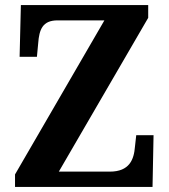

<svg xmlns="http://www.w3.org/2000/svg" viewBox="-20 -734 665 754"><path d="M39 0H579L583 -203H515L510 -158C506 -108 489 -60 411 -60H211L562 -664V-714H62L57 -511H125L130 -564C134 -618 147 -654 206 -654H390L39 -49Z"/></svg>

Font: Noto Serif Georgian SemiCondensed Bold
Style: Regular
Weight: 700
Width: 4
Designer: Monotype Design Team, Akaki Razmadze
Foundry: Google LLC
Version: Version 2.003